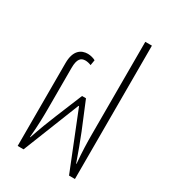

<svg xmlns="http://www.w3.org/2000/svg" viewBox="-183 -837 824 929"><g transform="rotate(30 229.0 -372.5)"><path d="M67 0H100L225 -315H228L354 0H387V-745H350V-227C350 -185 351 -133 357 -67H355C335 -125 320 -164 300 -215L238 -365H216L154 -214C135 -168 120 -129 99 -67H97C103 -133 104 -185 104 -227V-457C104 -508 120 -522 145 -522C155 -522 168 -519 177 -515L182 -545C172 -551 154 -556 139 -556C103 -556 67 -535 67 -463Z"/></g></svg>

Font: Noto Sans Thai ExtCond ExtLt
Style: Regular
Weight: 200
Width: 2
Designer: Monotype Design Team
Foundry: Monotype Imaging Inc.
Version: Version 2.002